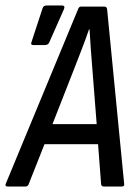

<svg xmlns="http://www.w3.org/2000/svg" viewBox="-42 -679 501 699"><path d="M-14 0Q-25 0 -21 -10L242 -645Q245 -655 253 -655H338Q347 -655 348 -645L410 -10Q412 0 402 0H336Q326 0 326 -10L315 -154H120L63 -10Q60 0 51 0ZM229 -431 149 -227H310L294 -431Q291 -466 288.5 -501.5Q286 -537 284 -572H282Q270 -537 256.5 -502Q243 -467 229 -431ZM79 -515Q68 -515 73 -527L113 -649Q116 -659 128 -659H184Q196 -659 191 -646L137 -524Q133 -515 121 -515Z"/></svg>

Font: Sofia Sans Condensed Medium
Style: Italic
Weight: 500
Italic angle: -9°
Designer: Botio Nikoltchev, Ani Petrova
Foundry: lettersoup
Version: Version 4.101; ttfautohint (v1.8.4.7-5d5b)